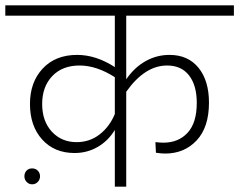

<svg xmlns="http://www.w3.org/2000/svg" viewBox="-35 -704 902 724"><path d="M441 -405Q472 -450 514 -473.5Q556 -497 604 -497Q674 -497 713.5 -448.5Q753 -400 753 -317Q753 -224 706.5 -174.5Q660 -125 588 -125Q573 -125 553 -128L551 -168Q571 -166 581 -166Q638 -166 672.5 -203.5Q707 -241 707 -316Q707 -382 678 -419.5Q649 -457 595 -457Q511 -457 441 -358V0H398V-214Q373 -173 333.5 -150Q294 -127 246 -127Q170 -127 124 -178Q78 -229 78 -312Q78 -394 126 -445.5Q174 -497 256 -497Q327 -497 398 -451V-645H-15V-684H847V-645H441ZM398 -274V-413Q329 -457 265 -457Q200 -457 162 -417Q124 -377 124 -312Q124 -247 160.5 -207.5Q197 -168 254 -168Q303 -168 340.5 -197Q378 -226 398 -274ZM57 -39Q57 -52 65 -60.5Q73 -69 86 -69Q99 -69 107.5 -60.5Q116 -52 116 -39Q116 -27 107.5 -18Q99 -9 86 -9Q74 -9 65.5 -18Q57 -27 57 -39Z"/></svg>

Font: FiraGO ExtraLight
Style: Regular
Weight: 200
Designer: bBox Type
Foundry: bBox Type GmbH
Version: Version 1.001